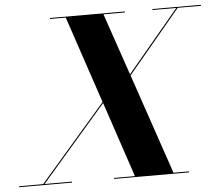

<svg xmlns="http://www.w3.org/2000/svg" viewBox="-105 -809 995 868"><g transform="rotate(-5 393.0 -375.0)"><path d="M-52.5 -4.5H56.5L356.5 -351L224 -745.5H152.5V-750H492.5V-745.5H395L491 -465L725.5 -745.5H617.5V-750H837.5V-745.5H732L493 -459.5L648 -4.5H718.5V0H378.5V-4.5H473L358.5 -346L63 -4.5H187.5V0H-52.5Z"/></g></svg>

Font: Bodoni* 36pt
Style: Bold Italic
Weight: 700
Italic angle: -13°
Version: Version 2.3